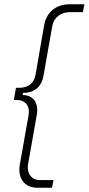

<svg xmlns="http://www.w3.org/2000/svg" viewBox="-20 -740 416 901"><path d="M155 141H224L231 105H170C128 107 104 73 112 29L153 -203C162 -257 137 -294 86 -294L88 -304C139 -304 175 -331 184 -384L225 -616C232 -658 265 -683 308 -683H369L376 -720H306C246 -720 198 -685 187 -621L147 -390C140 -349 112 -328 70 -328H55L45 -271H57C99 -271 122 -243 114 -199L73 32C62 95 94 141 155 141Z"/></svg>

Font: Fixel Display 20240404 ExLight
Style: Italic
Weight: 200
Italic angle: -10°
Designer: AlfaBravo + MacPaw
Foundry: Kyrylo Tkachov, Marchela Mozhyna, Serhii Makarenko, Maria Weinstein, Zakhar Kryvoshyya
Version: Version 1.211;Glyphs 3.2 (3225)